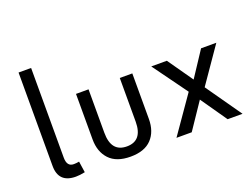

<svg xmlns="http://www.w3.org/2000/svg" viewBox="-117 -1034 1702 1300"><g transform="rotate(-20 733.5 -383.5)"><path d="M231.4 14.2Q106.9 14.2 106.9 -108.4V-781.2H197.3V-134.8Q197.3 -70.3 246.6 -70.3Q265.1 -70.3 285.6 -74.2L297.4 6.3Q259.8 14.2 231.4 14.2Z M626 13.7Q524.4 13.7 473.6 -40.8Q422.9 -95.2 422.9 -184.6V-512.2H513.2V-199.2Q513.2 -60.1 626 -60.1Q738.3 -60.1 738.3 -197.3V-512.2H828.6V-184.6Q828.6 -93.3 777.8 -39.8Q727.1 13.7 626 13.7Z M1436.5 0H1329.1L1197.8 -189L1070.3 0H960.4L1145 -265.1L965.3 -512.7H1077.6L1204.6 -331.1L1324.2 -512.7H1434.1L1256.8 -256.3Z"/></g></svg>

Font: Cadman
Style: Regular
Weight: 400
Designer: Paul James MIller
Foundry: High-Logic / Made with FontCreator
Version: Version 2.114;March 28, 2021;FontCreator 13.0.0.2683 64-bit